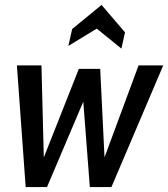

<svg xmlns="http://www.w3.org/2000/svg" viewBox="-20 -758 682 778"><path d="M84 0 48.5 -493H148L157.5 -120L299.5 -479H386L403.5 -120.5L541.5 -493H641.5L431.5 0H344L317.5 -346L170.5 0ZM257 -572 272.5 -640.5 391.5 -738 486.5 -627 472 -561 372 -642Z"/></svg>

Font: Cabin Condensed Medium
Style: Italic
Weight: 500
Width: 3
Italic angle: -10°
Designer: Pablo Impallari
Foundry: Pablo Impallari. http://www.impallari.com Igino Marini. http://www.ikern.com
Version: Version 3.001; ttfautohint (v1.8.3)